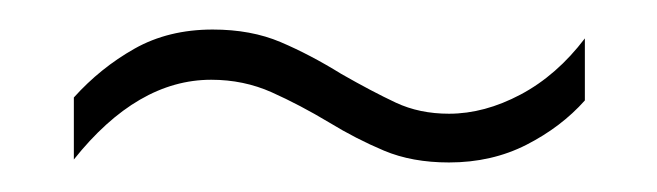

<svg xmlns="http://www.w3.org/2000/svg" viewBox="-20 -419 445 130"><path d="M203 -336Q183 -348 164 -356.5Q145 -365 123 -365Q73 -365 30 -311V-353Q48 -373 71 -386Q94 -399 124 -399Q150 -399 170 -390.5Q190 -382 211 -369Q232 -357 248 -349.5Q264 -342 284 -342Q308 -342 332.5 -355Q357 -368 376 -393V-351Q360 -333 336.5 -321Q313 -309 284 -309Q259 -309 240 -317Q221 -325 203 -336Z"/></svg>

Font: Noto Sans Gujarati UI ExtraCondensed ExtraLight
Style: Regular
Weight: 200
Width: 2
Designer: Jelle Bosma - Monotype Design Team, Universal Thirst
Foundry: Monotype Imaging Inc.
Version: Version 2.106; ttfautohint (v1.8.4.7-5d5b)